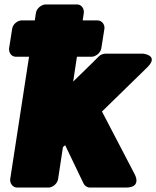

<svg xmlns="http://www.w3.org/2000/svg" viewBox="-20 -808 705 866"><path d="M274 -153 357 20C362 30 373 38 386 38H548C621 38 588 -21 588 -21L440 -305L643 -503C701 -559 625 -566 625 -566H456C445 -566 432 -561 424 -552C387 -514 349 -479 310 -440L327 -552H393C409 -552 433 -567 437 -590L451 -679C453 -695 442 -716 419 -716H353L358 -750C360 -766 350 -788 327 -788H186C170 -788 146 -773 142 -750L137 -716H78C62 -716 39 -702 35 -679L21 -590C19 -574 29 -552 52 -552H111L26 0C24 16 35 38 58 38H199C215 38 238 23 242 0L264 -145Z"/></svg>

Font: Asimov Print
Style: EIt
Weight: 500
Designer: Google
Version: Version 2.000980; 2014